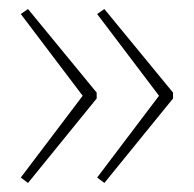

<svg xmlns="http://www.w3.org/2000/svg" viewBox="-20 -492 429 425"><path d="M363 -274 211 -87 195 -99 332 -280 195 -461 211 -472 363 -287ZM194 -274 42 -87 26 -99 163 -280 26 -461 42 -472 194 -287Z"/></svg>

Font: Noto Sans Myanmar UI Thin
Style: Regular
Weight: 100
Designer: Monotype Design Team
Foundry: Monotype Imaging Inc.
Version: Version 2.103; ttfautohint (v1.8.4.7-5d5b)